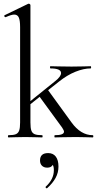

<svg xmlns="http://www.w3.org/2000/svg" viewBox="-20 -745 531 1041"><path d="M483 0Q460 0 446 -1L392 -2L320 -1Q304 0 277 0Q275 0 275 -6Q275 -12 277 -12Q327 -12 327 -31Q327 -38 317 -53L195 -220L145 -180V-81Q145 -51 150 -37Q155 -23 168 -17.5Q181 -12 208 -12Q211 -12 211 -6Q211 0 208 0Q185 0 171 -1L117 -2L63 -1Q49 0 26 0Q23 0 23 -6Q23 -12 26 -12Q53 -12 66 -17.5Q79 -23 84 -37.5Q89 -52 89 -81V-598Q89 -634 82 -650Q75 -666 57 -666Q42 -666 11 -652H9Q5 -652 3.5 -657Q2 -662 6 -663L132 -724L136 -725Q139 -725 142 -722.5Q145 -720 145 -717V-197L279 -305Q311 -330 311 -349Q311 -374 254 -374Q251 -374 251 -380Q251 -386 254 -386Q281 -386 295 -385L368 -384L436 -385Q449 -386 471 -386Q474 -386 474 -380Q474 -374 471 -374Q434 -374 389 -356Q344 -338 299 -302L241 -256L368 -81Q418 -12 483 -12Q486 -12 486 -6Q486 0 483 0ZM297 158Q297 191 281.5 219.5Q266 248 236 275Q235 276 233 276Q230 276 228 272.5Q226 269 228 267Q272 227 272 178Q272 158 266 149Q258 164 236 164Q218 164 207.5 153.5Q197 143 197 125Q197 85 241 85Q268 85 282.5 104Q297 123 297 158Z"/></svg>

Font: Cormorant Garamond
Style: Regular
Weight: 400
Designer: Christian Thalmann (Catharsis Fonts)
Version: Version 3.000